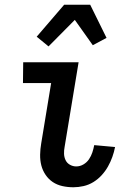

<svg xmlns="http://www.w3.org/2000/svg" viewBox="-20 -783 540 811"><path d="M290 8Q266 8 243.5 3Q221 -2 203 -14Q185 -26 172.5 -44.5Q160 -63 154.5 -84.5Q149 -106 149.5 -130Q150 -154 154 -177L196 -432H77L78 -520H312L253 -163Q250 -148 250.5 -133.5Q251 -119 257 -106.5Q263 -94 275.5 -87Q288 -80 302 -80Q318 -80 332.5 -88.5Q347 -97 356 -110.5Q365 -124 370 -139Q375 -154 378 -170L466 -162Q462 -141 454.5 -120Q447 -99 436 -79.5Q425 -60 409.5 -43Q394 -26 374.5 -14Q355 -2 333 3Q311 8 290 8ZM185 -587 135 -628 251 -763H361L430 -623L372 -592L296 -699Z"/></svg>

Font: Iosevka Term Curly Semibold
Style: Italic
Weight: 600
Italic angle: -9°
Designer: Belleve Invis
Foundry: Belleve Invis
Version: Version 32.3.0